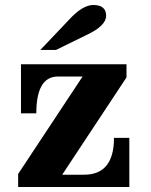

<svg xmlns="http://www.w3.org/2000/svg" viewBox="-20 -744 600 764"><path d="M494.6 0H52.2V-51.8L308.6 -439.5H210.4Q124.5 -439.5 124.5 -293H63.5V-488.3H483.4V-436L227.5 -48.8H314.5Q433.6 -48.8 433.6 -195.3H494.6ZM203.1 -545.4H140.6L253.9 -664.6Q308.1 -724.1 351.1 -724.1Q402.3 -724.1 402.3 -681.2Q402.3 -641.1 323.7 -604.5Z"/></svg>

Font: Munson
Style: Bold
Weight: 700
Designer: Paul James MIller
Foundry: High-Logic / Made with FontCreator
Version: Version 2.10;May 5, 2019;FontCreator 11.5.0.2430 64-bit